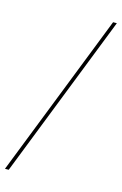

<svg xmlns="http://www.w3.org/2000/svg" viewBox="-154 -775 597 941"><g transform="rotate(15 144.5 -304.5)"><path d="M-28 111H-9L317 -720H298Z"/></g></svg>

Font: Fixel Display 20240404 Thin
Style: Italic
Weight: 100
Italic angle: -10°
Designer: AlfaBravo + MacPaw
Foundry: Kyrylo Tkachov, Marchela Mozhyna, Serhii Makarenko, Maria Weinstein, Zakhar Kryvoshyya
Version: Version 1.211;Glyphs 3.2 (3225)